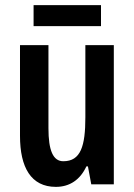

<svg xmlns="http://www.w3.org/2000/svg" viewBox="-20 -719 524 749"><path d="M374 -699H111V-617H374ZM424 -543H313V-262C313 -149 295 -90 227 -90C187 -90 169 -132 169 -219V-543H58V-189C58 -66 101 10 198 10C252 10 293 -18 317 -70H323L336 0H424Z"/></svg>

Font: Noto Sans Myanmar UI ExtraCondensed SemiBold
Style: Regular
Weight: 600
Width: 2
Designer: Monotype Design Team
Foundry: Monotype Imaging Inc.
Version: Version 2.103